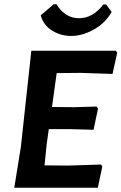

<svg xmlns="http://www.w3.org/2000/svg" viewBox="-20 -881 570 901"><path d="M478 -860 504 -825Q475 -774 424 -744.5Q373 -715 322.5 -712.5Q272 -710 228.5 -735Q185 -760 171 -809L232 -861H245Q285 -796 350 -795.5Q415 -795 465 -860ZM454 -109 460 -99 439 0H47L78 -192L127 -643H524L530 -633L508 -534L359 -539L246 -538L224 -379L331 -378L433 -381L440 -371L419 -272L309 -275H209L199 -204L189 -105L301 -104Z"/></svg>

Font: Alegreya Sans
Style: Bold Italic
Weight: 700
Italic angle: -7°
Designer: Juan Pablo del Peral
Foundry: Huerta Tipografica
Version: Version 2.007